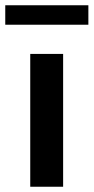

<svg xmlns="http://www.w3.org/2000/svg" viewBox="-47 -710 356 730"><path d="M68 0V-505H193V0ZM-27 -616V-690H289V-616Z"/></svg>

Font: Mulish ExtraLight
Style: Regular
Weight: 200
Designer: Vernon Adams
Foundry: Vernon Adams
Version: Version 3.603